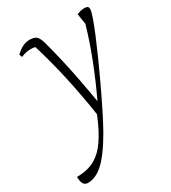

<svg xmlns="http://www.w3.org/2000/svg" viewBox="-244 -554 811 912"><g transform="rotate(-30 161.5 -98.0)"><path d="M-33 266Q-49 266 -57 254Q-65 242 -65 215Q-6 215 34.5 192Q75 169 106 122.5Q137 76 166 5Q150 -103 126 -212Q102 -321 72 -418Q62 -421 48 -421Q21 -421 -6 -409L-12 -425Q27 -462 63 -462Q90 -462 101.5 -452Q113 -442 121 -415Q135 -364 149.5 -301.5Q164 -239 176.5 -173.5Q189 -108 199 -48Q238 -130 273 -219Q308 -308 333 -395L324 -452Q333 -457 344 -459.5Q355 -462 365 -462Q377 -462 382.5 -458.5Q388 -455 388 -444Q388 -432 376.5 -399Q365 -366 345.5 -319.5Q326 -273 302 -219Q232 -64 176 44.5Q120 153 69.5 209.5Q19 266 -33 266Z"/></g></svg>

Font: Petrona ExtraLight
Style: Italic
Weight: 200
Italic angle: -9°
Designer: Ringo R. Seeber
Foundry: Ringo R. Seeber
Version: Version 2.001; ttfautohint (v1.8.3)